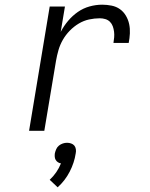

<svg xmlns="http://www.w3.org/2000/svg" viewBox="-20 -558 640 819"><path d="M104 0 192 -530H257L239 -422Q252 -447 270.5 -469Q289 -491 312 -507Q335 -523 362 -530.5Q389 -538 416 -538Q436 -538 456 -534Q476 -530 491.5 -519Q507 -508 517 -491Q527 -474 531 -455Q535 -436 534 -415.5Q533 -395 529 -375H464Q466 -387 467 -399Q468 -411 466.5 -423Q465 -435 461 -446Q457 -457 449 -465Q441 -473 429.5 -476.5Q418 -480 406 -480Q383 -480 360 -475Q337 -470 316 -457.5Q295 -445 277.5 -427Q260 -409 248 -388Q236 -367 229.5 -344.5Q223 -322 219 -299L169 0ZM226 241 192 209Q208 194 220 176.5Q232 159 240 139Q233 138 227 134Q221 130 217.5 124Q214 118 213.5 110.5Q213 103 214 96Q216 87 220 78Q224 69 231.5 63Q239 57 248 54Q257 51 266 51Q275 51 283.5 54Q292 57 297 63Q302 69 303.5 78Q305 87 303 96Q297 136 277.5 174Q258 212 226 241Z"/></svg>

Font: Iosevka Curly Light Extended
Style: Italic
Weight: 300
Width: 7
Italic angle: -9°
Monospace: yes
Designer: Belleve Invis
Foundry: Belleve Invis
Version: Version 11.1.0; ttfautohint (v1.8.3)